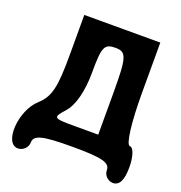

<svg xmlns="http://www.w3.org/2000/svg" viewBox="-158 -894 1121 1187"><g transform="rotate(20 402.5 -300.0)"><path d="M194 -494C194 -282 178 -214 111 -154C11 -64 -4 158 90 158C123 158 153 129 153 96C153 47 207 33 403 33C599 33 653 47 653 96C653 129 682 158 715 158C757 158 778 116 778 33C778 -38 760 -92 736 -92C712 -92 694 -229 694 -425V-758H194ZM528 -362V-92H376C230 -92 226 -95 292 -169C335 -217 361 -319 361 -440C361 -607 372 -633 444 -633C518 -633 528 -604 528 -362Z"/></g></svg>

Font: Hussar Skorodowane
Style: Bold
Weight: 700
Foundry: Cannot Into Space Fonts
Version: Version 0.892